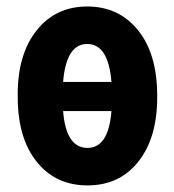

<svg xmlns="http://www.w3.org/2000/svg" viewBox="-20 -558 534 588"><path d="M248 -105Q312.5 -105 321.3 -217.8H173.3Q182.1 -105 248 -105ZM247.1 -423.3Q182.6 -423.3 173.3 -307.1H321.3Q312 -423.3 247.1 -423.3ZM34.2 -269Q34.2 -392.1 92.3 -465.1Q150.4 -538.1 247.1 -538.1Q344.2 -538.1 402.8 -465.3Q461.4 -392.6 461.4 -265.1V-258.8Q461.4 -136.2 403.8 -63.2Q346.2 9.8 248 9.8Q154.3 9.8 97.2 -56.9Q40 -123.5 34.7 -237.8Z"/></svg>

Font: MAUL Condensed Bold
Style: Condensed Bold
Weight: 700
Designer: MAUL
Version: Version 1.0; 2020; ttfautohint (v1.8.3)